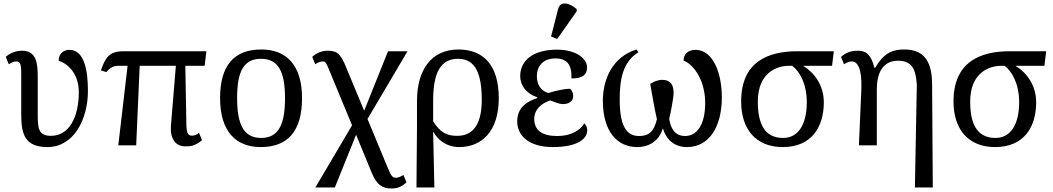

<svg xmlns="http://www.w3.org/2000/svg" viewBox="-20 -828 5999 1094"><path d="M250 10C402 10 481 -150 481 -310C481 -431 459 -544 375 -544C341 -544 314 -521 314 -482C359 -469 429 -415 429 -303C429 -162 375 -54 270 -54C197 -54 195 -100 195 -179V-388C195 -464 190 -539 105 -539C65 -539 33 -522 13 -504L30 -462C47 -472 59 -478 71 -478C100 -478 101 -457 101 -393V-179C101 -71 116 10 250 10Z M654 0H756L776 -453H982L954 -112C948 -39 980 6 1035 6C1065 6 1089 5 1131 -29L1114 -71C1098 -58 1086 -55 1073 -55C1057 -55 1043 -62 1042 -116L1036 -453H1146L1156 -536H683C602 -536 580 -499 555 -427L586 -417C606 -443 630 -453 652 -453H707Z M1466 10C1620 10 1701 -81 1701 -269C1701 -456 1613 -546 1469 -546C1314 -546 1234 -456 1234 -269C1234 -81 1322 10 1466 10ZM1468 -42C1368 -42 1331 -120 1331 -269C1331 -418 1367 -493 1467 -493C1567 -493 1604 -418 1604 -269C1604 -120 1568 -42 1468 -42Z M1777 240H1888L2009 -60L2097 154C2126 225 2157 246 2213 246C2247 246 2271 234 2296 211L2279 169C2264 178 2248 185 2237 185C2212 185 2206 168 2183 113L2074 -150L2302 -536H2191L2055 -197L1952 -445C1923 -516 1904 -539 1848 -539C1814 -539 1785 -527 1759 -504L1776 -462C1788 -469 1802 -478 1818 -478C1838 -478 1840 -467 1866 -404L1986 -114Z M2353 240H2455L2448 -76H2450C2475 -29 2527 10 2596 10C2725 10 2822 -80 2822 -268C2822 -455 2736 -546 2592 -546C2437 -546 2356 -429 2356 -253V-109ZM2586 -54C2524 -54 2489 -73 2448 -137V-253C2448 -414 2490 -493 2590 -493C2690 -493 2725 -407 2725 -258C2725 -99 2659 -54 2586 -54Z M3155 -606 3266 -764V-776C3228 -810 3173 -827 3160 -776L3120 -620ZM3130 10C3271 10 3326 -37 3326 -86C3326 -103 3318 -118 3309 -125C3282 -79 3226 -53 3155 -53C3070 -53 3024 -85 3024 -151C3024 -202 3062 -239 3116 -256C3139 -246 3169 -235 3185 -235C3220 -234 3246 -250 3246 -281C3246 -292 3243 -309 3229 -322C3205 -323 3150 -313 3105 -298C3062 -310 3039 -345 3039 -394C3039 -446 3069 -495 3145 -495C3212 -495 3239 -458 3236 -381C3300 -381 3325 -402 3325 -444C3325 -493 3265 -545 3153 -545C3020 -545 2944 -485 2944 -394C2944 -340 2981 -293 3041 -274V-269C2983 -250 2927 -216 2927 -136C2927 -58 2990 10 3130 10Z M3610 10C3689 10 3739 -35 3757 -97C3775 -34 3822 10 3894 10C4020 10 4093 -104 4093 -274C4093 -407 4045 -544 3943 -544C3902 -544 3875 -521 3875 -482C3920 -469 3998 -384 3998 -242C3998 -116 3951 -53 3883 -53C3835 -53 3803 -84 3793 -151C3801 -183 3818 -268 3818 -299C3818 -342 3803 -373 3754 -373C3729 -373 3705 -363 3685 -350C3695 -294 3709 -209 3723 -149C3706 -75 3674 -53 3622 -53C3564 -53 3511 -87 3511 -260C3511 -369 3526 -474 3617 -530L3607 -546C3469 -504 3415 -375 3415 -254C3415 -74 3501 10 3610 10Z M4440 10C4606 10 4674 -106 4674 -245C4674 -344 4618 -416 4556 -453H4721L4731 -536H4523C4356 -536 4203 -476 4203 -250C4203 -88 4290 10 4440 10ZM4442 -42C4333 -42 4298 -128 4298 -249C4298 -416 4409 -453 4474 -453H4494C4537 -421 4577 -350 4577 -245C4577 -123 4531 -42 4442 -42Z M5193 240H5295L5291 -350C5290 -487 5238 -546 5133 -546C5069 -546 5018 -530 4967 -442H4962C4943 -521 4911 -539 4869 -539C4826 -539 4799 -527 4772 -504L4789 -462C4807 -473 4821 -478 4833 -478C4866 -478 4892 -439 4888 -320L4874 0H4976V-320C4976 -406 5006 -482 5097 -482C5178 -482 5198 -432 5204 -345Z M5650 10C5816 10 5884 -106 5884 -245C5884 -344 5828 -416 5766 -453H5931L5941 -536H5733C5566 -536 5413 -476 5413 -250C5413 -88 5500 10 5650 10ZM5652 -42C5543 -42 5508 -128 5508 -249C5508 -416 5619 -453 5684 -453H5704C5747 -421 5787 -350 5787 -245C5787 -123 5741 -42 5652 -42Z"/></svg>

Font: Noto Serif
Style: Regular
Weight: 400
Designer: Monotype Design Team
Foundry: Monotype Imaging Inc.
Version: Version 2.015